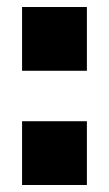

<svg xmlns="http://www.w3.org/2000/svg" viewBox="-20 -528 312 548"><path d="M43 -326V-508H228V-326ZM43 0V-182H228V0Z"/></svg>

Font: Mulish ExtraLight Black
Style: Regular
Weight: 900
Version: Version 3.603